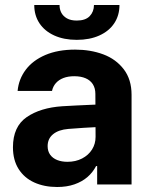

<svg xmlns="http://www.w3.org/2000/svg" viewBox="-20 -735 598 765"><path d="M252.2 -221.3Q213.5 -218.1 191.7 -200.4Q169.8 -182.7 169.8 -152.7Q169.8 -132.6 179.8 -118.6Q189.9 -104.6 207.8 -97.4Q225.7 -90.3 249 -90.3Q281.4 -90.3 307 -103.5Q332.5 -116.7 346.7 -139.3Q360.8 -161.9 360.8 -189.6L360 -360.9Q360 -383.2 350.1 -399.1Q340.1 -415 321.3 -423.1Q302.5 -431.3 275.8 -431.3Q251.4 -431.3 233 -424.3Q214.7 -417.3 202.9 -404.2Q191.1 -391 187.2 -372.7H50.2Q54.4 -419.5 82.5 -457Q110.6 -494.4 160.7 -515.9Q210.8 -537.3 279.2 -537.3Q340.8 -537.3 391.5 -518.4Q442.1 -499.5 473.2 -458.9Q504.2 -418.3 504.2 -357.3V0H367.1V-73.4H362.9Q349.6 -47.9 328.3 -29.5Q307 -11.1 276.6 -0.5Q246.3 10.1 207.8 10.1Q156.5 10.1 116.7 -7.9Q76.9 -25.9 54.2 -61.5Q31.6 -97.2 31.6 -148.2Q31.6 -230.4 86.2 -268.2Q140.8 -305.9 228.5 -311.7Q250.4 -313 283 -314.7Q315.7 -316.3 342 -317.4Q357.1 -318.2 366.7 -318.4L367.7 -228.7Q351.6 -228 314.4 -225.8Q277.3 -223.6 252.2 -221.3ZM285.9 -576.2Q234.6 -576.2 196.3 -593.6Q158 -611 137.2 -642.3Q116.5 -673.6 116.5 -715H217.3Q217.1 -698.1 224.3 -684.3Q231.5 -670.6 246.7 -661.8Q262 -653.1 285.9 -653.1Q320.5 -653.1 337.3 -670.6Q354.2 -688.1 354.4 -715H456Q456 -673.6 435.2 -642.3Q414.5 -611 375.9 -593.6Q337.4 -576.2 285.9 -576.2Z"/></svg>

Font: Pretendard Variable
Style: Regular
Weight: 400
Designer: Base glyphs from Inter by Rasmus Andersson; Hangul glyphs from Noto Sans CJK(Source Han Sans) by Jang Soo-young and Kang
Foundry: Kil Hyung-jin
Version: Version 1.100;FEAKit 1.0